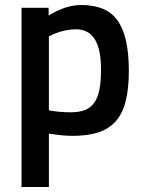

<svg xmlns="http://www.w3.org/2000/svg" viewBox="-20 -531 577 766"><path d="M175 215H66V-500H174V-469Q243 -511 303 -511Q353 -511 389 -496.5Q425 -482 448 -450.5Q471 -419 482.5 -369Q494 -319 494 -248Q494 -177 481.5 -127.5Q469 -78 442 -47.5Q415 -17 372.5 -3Q330 11 270 11Q229 11 175 2ZM284 -414Q237 -414 190 -393L175 -386V-91Q195 -87 217 -85Q239 -83 263 -83Q297 -83 320 -92.5Q343 -102 357 -122.5Q371 -143 377 -175.5Q383 -208 383 -255Q383 -414 284 -414Z"/></svg>

Font: Sunflower Medium
Style: Regular
Weight: 500
Designer: JIKJI
Foundry: JIKJI
Version: Version 1.00